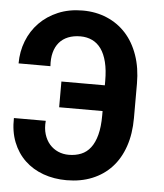

<svg xmlns="http://www.w3.org/2000/svg" viewBox="-52 -768 705 824"><g transform="rotate(5 300.0 -356.5)"><path d="M154.3 -236.3Q151.4 -204.1 159.2 -178.7Q167 -153.3 182.4 -135.7Q197.8 -118.2 219 -108.9Q240.2 -99.6 265.1 -99.6Q294.4 -99.6 318.4 -109.4Q342.3 -119.1 358.9 -140.9Q375.5 -162.6 384.5 -196.8Q393.6 -231 393.6 -280.3V-299.3H206.5V-410.2H393.6V-429.2Q393.6 -476.1 385 -510.3Q376.5 -544.4 360.6 -566.7Q344.7 -588.9 322 -599.6Q299.3 -610.4 271.5 -610.4Q241.7 -610.4 218.5 -601.1Q195.3 -591.8 180.2 -574Q165 -556.2 158.2 -530.3Q151.4 -504.4 153.8 -471.7H16.6Q16.6 -522.9 34.4 -568.4Q52.2 -613.8 85.4 -647.9Q118.7 -682.1 165.8 -701.9Q212.9 -721.7 271.5 -721.7Q328.6 -721.7 376.2 -701.4Q423.8 -681.2 458 -643.6Q492.2 -606 511.2 -551.5Q530.3 -497.1 530.3 -429.2V-281.2Q530.3 -212.9 511.7 -158.9Q493.2 -105 458.7 -67.6Q424.3 -30.3 375.2 -10.3Q326.2 9.8 265.1 9.8Q210.9 9.8 164.8 -6.8Q118.7 -23.4 85.2 -55.2Q51.8 -86.9 33.7 -132.6Q15.6 -178.2 17.1 -236.3Z"/></g></svg>

Font: Roboto Mono
Style: Bold
Weight: 700
Designer: Google
Version: Version 2.000985; 2015; ttfautohint (v1.3)